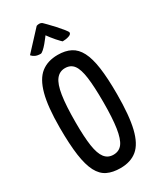

<svg xmlns="http://www.w3.org/2000/svg" viewBox="-229 -984 887 1067"><g transform="rotate(-30 214.5 -450.5)"><path d="M211 10Q162 10 127.5 -6.5Q93 -23 71.5 -64Q50 -105 40 -175.5Q30 -246 30 -354Q30 -487 51 -565Q72 -643 114.5 -676.5Q157 -710 222 -710Q270 -710 304 -692.5Q338 -675 359 -634.5Q380 -594 389.5 -526.5Q399 -459 399 -357Q399 -219 379.5 -139Q360 -59 318.5 -24.5Q277 10 211 10ZM214 -74Q251 -74 271.5 -101.5Q292 -129 301.5 -191.5Q311 -254 311 -355Q311 -455 303 -514.5Q295 -574 275.5 -600Q256 -626 220 -626Q185 -626 163 -598Q141 -570 131 -506Q121 -442 121 -334Q121 -241 129.5 -184Q138 -127 158.5 -100.5Q179 -74 214 -74ZM284 -761Q284 -761 275.5 -769Q267 -777 256 -790Q245 -803 234.5 -816Q224 -829 218 -838Q218 -838 209.5 -826.5Q201 -815 188 -799.5Q175 -784 162.5 -773Q150 -762 144 -762Q123 -762 109.5 -768.5Q96 -775 88 -785L202 -908Q210 -911 219 -911Q226 -911 232 -908.5Q238 -906 244 -899Q244 -899 259 -884Q274 -869 293 -848Q312 -827 327 -808.5Q342 -790 342 -784Q342 -773 324 -767Q306 -761 284 -761Z"/></g></svg>

Font: Yanone Kaffeesatz
Style: Regular
Weight: 400
Designer: Yanone (Cyrillic: Daniel Pouzeot, Huerta Tipografica, and Cyreal)
Foundry: Yanone
Version: Version 2.003